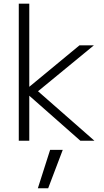

<svg xmlns="http://www.w3.org/2000/svg" viewBox="-20 -771 572 1053"><path d="M324.2 50.8 244.1 261.7H187.5L254.9 50.8ZM140.6 -294.9 416 -522.5H495.1L188.5 -270.5L498 1H420.9L140.6 -246.1V1H83V-751H140.6Z"/></svg>

Font: Gen Shin Gothic Light
Style: Regular
Weight: 200
Designer: [Source Han Sans]
Ryoko NISHIZUKA  (kana & ideographs); Paul D. Hunt (Latin, Greek & Cyrillic); Wenlong ZHANG  (bopomofo
Version: Version 1.002.20150607